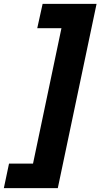

<svg xmlns="http://www.w3.org/2000/svg" viewBox="-80 -813 523 1000"><path d="M423 -793 221 167H-60L-33 39H92L240 -666H114L142 -793Z"/></svg>

Font: Mona Sans ExtraLight ExtraBold
Style: Italic
Weight: 800
Italic angle: -11.6951°
Version: Version 2.000